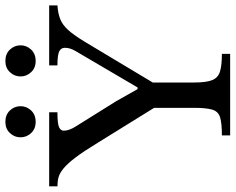

<svg xmlns="http://www.w3.org/2000/svg" viewBox="-104 -756 856 697"><g transform="rotate(-90 323.5 -408.0)"><path d="M476 0H180V-30Q224 -30 245.5 -36.5Q267 -43 273.5 -65Q280 -87 280 -131V-276L153 -481Q122 -532 100 -561Q78 -590 60.5 -604.5Q43 -619 28 -623Q13 -627 -5 -627V-657H264V-627Q222 -627 209.5 -621Q197 -615 197 -604Q197 -584 214 -558L304 -414L348 -336H354L486 -561Q491 -569 494.5 -579Q498 -589 498 -600Q498 -614 485 -620.5Q472 -627 434 -627V-657H652V-627Q623 -625 602.5 -617Q582 -609 563.5 -589Q545 -569 520 -528L372 -281V-131Q372 -87 380.5 -65.5Q389 -44 411.5 -37Q434 -30 476 -30ZM450 -706Q425 -706 409.5 -722.5Q394 -739 394 -761Q394 -783 409.5 -799.5Q425 -816 450 -816Q476 -816 491.5 -799.5Q507 -783 507 -761Q507 -739 491.5 -722.5Q476 -706 450 -706ZM229 -706Q204 -706 188.5 -722.5Q173 -739 173 -761Q173 -783 188.5 -799.5Q204 -816 229 -816Q255 -816 270.5 -799.5Q286 -783 286 -761Q286 -739 270.5 -722.5Q255 -706 229 -706Z"/></g></svg>

Font: STIX Two Text
Style: Regular
Weight: 400
Designer: Ross Mills, John Hudson & Paul Hanslow, Tiro Typeworks Ltd; with prior portions MicroPress Inc., and Coen Hoffman.
Foundry: Tiro Typeworks Ltd
Version: Version 2.13 b171